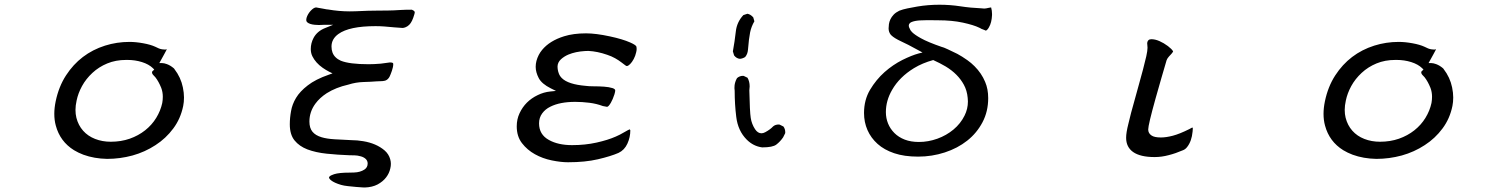

<svg xmlns="http://www.w3.org/2000/svg" viewBox="-20 -645 6540 832"><path d="M702.6 -430.7Q702.6 -431.2 702.1 -431.6Q699.2 -430.2 694.1 -430.2Q689 -430.2 681.9 -431.4Q674.8 -432.6 668.5 -435.1Q662.1 -437.5 652.8 -442.4Q632.8 -451.7 600.8 -457.5Q568.8 -463.4 541 -463.4Q486.3 -463.4 435.1 -447.3Q327.6 -413.1 266.1 -318.4Q234.4 -269.5 221.2 -205.6Q215.3 -177.2 215.3 -151.9Q215.3 -124.5 221.7 -101.1Q240.2 -31.7 300.8 5.9Q319.3 17.1 341.3 25.4Q388.2 42.5 444.3 43.5Q500 43.5 554.2 28.8Q608.4 13.7 653.8 -16.1Q699.2 -45.4 731 -88.4Q762.7 -130.9 773.9 -186Q777.3 -202.6 777.3 -222.7Q777.3 -242.7 772.5 -266.1Q763.7 -309.6 735.8 -345.7Q735.4 -347.2 731.9 -350.1Q728.5 -353 725.3 -355.2Q722.2 -357.4 718.3 -359.9Q710.9 -364.3 703.1 -367.2Q690.9 -371.6 682.6 -371.6H670.4Q687 -401.9 691.9 -410.6Q699.7 -424.8 702.6 -430.7ZM685.5 -225.6Q685.5 -212.4 683.1 -198.7Q675.8 -165 657 -134.3Q638.2 -103.5 608.9 -80.3Q579.6 -57.1 542 -43.9Q504.4 -30.8 460 -30.8Q423.3 -30.8 392.1 -43Q360.8 -55.2 340.1 -78.6Q319.3 -102.1 311 -134.8Q307.1 -150.4 307.1 -168.9Q307.1 -187.5 312 -209.5Q318.4 -240.7 335.4 -272Q352.5 -303.2 380.4 -329.1Q408.2 -355 444.8 -370.1Q481.4 -385.3 526.4 -385.3Q529.3 -385.3 532.2 -385.3Q565.4 -385.3 595.2 -376Q625 -366.7 643.1 -349.1L648.4 -343.3Q641.6 -337.4 641.1 -336.9Q638.7 -334.5 638.7 -331.5Q638.7 -324.7 646.5 -317.4L653.3 -310.1Q667.5 -292 678.7 -264.2Q685.5 -246.1 685.5 -225.6Z M1235.8 -106.4Q1235.8 -62 1256.3 -36.6Q1276.9 -11.2 1312 2.4Q1348.6 16.1 1395.8 21Q1442.9 25.9 1495.1 27.8Q1520.5 27.8 1529.5 29.3Q1538.6 30.8 1544.4 32.7Q1557.6 36.6 1565.4 44.4Q1573.2 52.2 1573.2 63.5Q1573.2 80.6 1559.1 89.8Q1541 101.6 1514.6 102.5Q1502.9 103 1495.1 103Q1449.2 103 1427.7 109.9Q1413.1 114.7 1408.2 119.6L1405.8 123Q1405.8 123.5 1405.8 124.5Q1405.8 127.9 1410.6 132.8L1415 136.7Q1428.7 147.5 1458 156.2Q1470.2 159.7 1487.8 161.6Q1529.3 166 1549.3 167L1560.5 167.5Q1592.8 166.5 1616.2 154.3Q1639.6 141.6 1653.3 123.5Q1667 105.5 1671.4 84.5Q1673.8 74.7 1673.8 64.9Q1673.8 55.2 1670.9 44.9Q1664.6 22.5 1646.5 6.8Q1610.4 -23.9 1553.7 -33.2Q1526.9 -37.6 1504.9 -37.6H1504.4Q1462.4 -39.6 1429.2 -41.5Q1396 -43.5 1373.5 -50.3Q1347.2 -58.1 1334 -74.2Q1320.8 -90.3 1320.8 -118.2Q1320.8 -160.6 1346.7 -195.8Q1365.2 -221.2 1396 -241.2Q1435.5 -266.1 1489.3 -278.3Q1521.5 -288.6 1555.4 -289.6Q1589.4 -290.5 1611.8 -292.5H1612.3Q1641.6 -292.5 1651.4 -296.4Q1661.6 -300.8 1668 -312.5Q1672.4 -321.3 1678.2 -338.1Q1684.1 -355 1684.1 -367.7Q1684.1 -370.1 1682.6 -371.6Q1679.7 -374.5 1669.9 -374.5Q1641.6 -370.1 1629.4 -369.1Q1599.6 -366.7 1577.1 -366.7Q1494.6 -366.7 1457 -381.8Q1443.4 -387.7 1434.1 -397Q1416.5 -414.1 1416.5 -443.4Q1416.5 -476.1 1446.3 -497.6Q1493.2 -531.7 1607.4 -531.7Q1626.5 -531.7 1645 -530.3Q1661.1 -528.8 1689.7 -526.4Q1718.3 -523.9 1724.1 -523.9Q1730 -523.9 1737.3 -526.9Q1746.1 -530.3 1753.4 -537.6Q1766.1 -549.8 1775.4 -582.5Q1777.3 -587.9 1777.3 -590.3Q1777.3 -595.7 1773.7 -598.1Q1770 -600.6 1766.6 -602.1L1763.2 -603Q1736.3 -603 1716.6 -601.8Q1696.8 -600.6 1685.5 -600.1Q1663.1 -599.1 1620.6 -599.1Q1578.1 -599.1 1521 -596.2Q1508.3 -595.7 1495.6 -595.7Q1449.2 -595.7 1400.9 -604Q1398.9 -604 1395.5 -604.5Q1385.7 -606.4 1375.7 -608.2Q1365.7 -609.9 1359.1 -611.1Q1352.5 -612.3 1350.1 -612.8Q1339.8 -612.8 1325.7 -597.7Q1313.5 -584 1308.6 -568.4Q1307.1 -562.5 1307.1 -557.6Q1307.1 -552.2 1311.5 -548.3Q1321.8 -539.6 1343.8 -537.6Q1355 -536.6 1361.8 -536.6Q1368.7 -536.6 1374.5 -537.1Q1380.4 -537.6 1385.7 -537.6H1423.8L1388.7 -523.4Q1354.5 -509.8 1338.9 -481Q1326.7 -458 1326.7 -432.6Q1326.7 -415.5 1333.5 -401.4Q1347.7 -372.6 1378.4 -351.1Q1392.6 -341.3 1405.8 -334.5L1420.9 -327.1L1404.8 -321.3Q1347.2 -301.3 1313.5 -274.9Q1279.8 -249 1262.9 -220.9Q1246.1 -192.9 1241.2 -163.6Q1235.8 -134.3 1235.8 -106.4Z M2396 -357.4V-357.9Q2397 -375.5 2410.9 -388.2Q2424.8 -400.9 2443.4 -408.7Q2474.1 -421.4 2514.6 -423.8Q2522 -424.3 2529.3 -424.3H2529.8Q2568.4 -422.4 2610.8 -407.7Q2629.9 -401.4 2645.5 -392.6Q2661.1 -383.8 2672.4 -375Q2687.5 -363.3 2690.2 -361.6Q2692.9 -359.9 2693.8 -359.4Q2695.3 -358.9 2696.3 -358.9Q2702.1 -358.9 2710.4 -367.2Q2718.8 -375.5 2726.1 -389.2Q2733.4 -402.8 2736.8 -418.5Q2738.8 -426.3 2738.8 -432.6Q2738.8 -439 2737.3 -444.3Q2732.9 -451.2 2710.9 -460.9Q2677.7 -475.6 2623 -487.3Q2562 -500.5 2519.5 -500.5Q2464.8 -500.5 2424.3 -487.8Q2361.8 -468.3 2329.1 -428.7Q2320.3 -418 2314.5 -406.7Q2301.3 -380.9 2301.3 -355.5Q2301.3 -332 2314.5 -306.6Q2327.6 -281.7 2366.7 -262.2L2389.2 -251L2364.3 -248.5Q2335.9 -245.6 2310.1 -232.9Q2255.9 -207 2231.4 -154.3Q2219.2 -128.4 2219.2 -97.7Q2219.2 -54.2 2241.7 -24.9Q2264.6 4.9 2298.1 23.4Q2331.5 42 2370.8 50Q2410.2 58.1 2441.4 58.1Q2515.6 58.1 2571 45.2Q2626.5 32.2 2660.2 17.6Q2686 5.4 2698.7 -22.5Q2711.4 -50.3 2711.4 -80.1Q2711.4 -81.5 2709.5 -84Q2709.5 -84.5 2709 -84.5Q2704.6 -83.5 2688 -73.7Q2665 -60.1 2648.4 -53.2Q2614.3 -38.1 2564.9 -27.1Q2515.6 -16.1 2459 -16.1Q2398.4 -16.1 2358.4 -38.6Q2315.9 -62 2315.9 -110.4Q2315.9 -135.3 2329.6 -153.8Q2342.8 -171.9 2364.7 -182.6Q2406.2 -203.6 2472.7 -203.6Q2502.4 -203.6 2533.7 -199.7Q2564.9 -195.8 2592.3 -185.5Q2607.4 -182.1 2610.4 -182.1Q2616.7 -182.1 2627 -199.7Q2635.7 -214.8 2642.6 -236.3Q2646 -248 2646 -252.9Q2646 -259.3 2634.3 -263.2Q2618.7 -268.1 2597.2 -269.5Q2575.2 -271 2553 -271Q2530.8 -271 2518.6 -272.9Q2441.9 -279.3 2414.6 -306.6Q2405.3 -315.9 2401.4 -327.1Q2396 -341.3 2396 -357.4ZM2709 -84.5Z M3163.6 -251.5V-251Q3163.6 -192.9 3170.4 -138.7Q3177.7 -78.1 3215.8 -40Q3244.6 -11.2 3282.7 -6.3Q3328.6 -6.3 3344.2 -18.6Q3360.8 -31.2 3373.5 -49.8L3382.3 -67.4Q3382.8 -69.3 3382.8 -71.3Q3382.8 -85.9 3375 -96.7L3358.4 -105Q3356.4 -105.5 3354.5 -105.5Q3339.8 -105.5 3330.1 -97.2Q3317.9 -84 3296.4 -72.3Q3287.6 -67.4 3279.8 -67.4Q3263.7 -67.4 3252 -85Q3237.3 -107.4 3233.2 -134Q3229 -160.6 3227.1 -253.4Q3228.5 -263.2 3228.5 -270.5Q3228.5 -292 3219.2 -308.1L3203.1 -315.9Q3201.7 -316.4 3199.7 -316.4Q3185.1 -316.4 3173.8 -306.6Q3168.9 -298.3 3166.3 -289.6Q3163.6 -280.8 3163.1 -274.2Q3162.6 -267.6 3162.6 -262.9Q3162.6 -258.3 3163.6 -251.5ZM3186.5 -390.1Q3198.2 -391.1 3209 -397.9Q3219.7 -410.6 3221.2 -429.2Q3225.1 -478.5 3230.5 -504.9Q3235.8 -530.3 3249 -552.7L3244.1 -569.8Q3232.4 -583 3218.8 -585.4L3201.2 -579.6Q3172.9 -549.3 3168.5 -508.3Q3163.6 -464.8 3155.8 -422.4L3161.1 -404.8Q3171.9 -391.1 3186.5 -390.1Z M4000 -557.6 4045.9 -557.1Q4105.5 -557.1 4152.6 -546.9Q4199.7 -536.6 4223.6 -524.9Q4225.1 -524.4 4228.5 -522.5Q4233.9 -519 4237.8 -518.1Q4244.1 -515.6 4247.6 -514.2Q4251 -512.7 4252 -512.2Q4258.8 -514.6 4265.6 -526.9Q4277.3 -546.9 4278.8 -579.6Q4278.8 -582 4278.8 -584.5Q4278.8 -599.1 4274.9 -612.8Q4271 -612.8 4265.6 -611.3Q4251.5 -607.9 4245.1 -607.9Q4238.8 -607.9 4233.4 -608.9Q4186.5 -610.8 4141.6 -617.7Q4097.2 -624.5 4050.8 -624.5Q4001.5 -624.5 3955.1 -616.7Q3932.1 -612.8 3912.1 -608.6Q3892.1 -604.5 3877 -598.6Q3861.8 -591.3 3852.5 -581.5Q3843.3 -571.8 3838.4 -561.3Q3833.5 -550.8 3832 -540.3Q3830.6 -529.8 3830.6 -522Q3830.6 -505.9 3840.3 -494.1L3842.8 -491.7Q3854.5 -480 3884.8 -465.8Q3909.2 -455.1 3961.4 -426.3L3977.5 -417.5L3960 -413.1Q3931.2 -405.3 3890.6 -385.3Q3849.6 -364.7 3813 -332.5Q3776.4 -299.8 3750.2 -255.9Q3724.1 -211.9 3724.1 -155.3Q3724.1 -115.7 3739 -81.5Q3753.9 -47.4 3782.7 -21.5Q3811.5 4.4 3855 19Q3898.4 33.7 3958.5 33.7Q4018.6 33.7 4074 15.6Q4129.4 -2.4 4171.4 -35.6Q4212.9 -68.4 4237.5 -115.2Q4262.2 -162.1 4262.2 -219.7Q4262.2 -259.3 4249 -290Q4233.4 -327.6 4203.1 -357.9Q4188.5 -372.6 4171.9 -384.3Q4148.4 -400.9 4128.4 -411.6Q4106.9 -422.4 4087.6 -431.2Q4068.4 -439.9 4064 -440.9H4063Q4000.5 -462.4 3970.2 -479.5Q3943.8 -494.1 3932.1 -505.9Q3924.3 -513.7 3921.9 -521.5Q3918 -527.8 3918 -533.9Q3918 -540 3922.4 -544.4Q3925.3 -547.4 3929.7 -549.3Q3943.4 -555.2 3966.3 -556.6Q3982.4 -557.6 4000 -557.6ZM4174.3 -205.6Q4174.3 -172.9 4159.7 -144Q4142.6 -109.4 4111.8 -83.7Q4081.1 -58.1 4041.7 -43.9Q4002.4 -29.8 3961.9 -29.8Q3927.2 -29.8 3900.6 -40Q3874 -50.3 3855.7 -68.6Q3837.4 -86.9 3828.1 -110.1Q3818.8 -133.3 3818.8 -159.2Q3818.8 -209 3845.7 -255.4Q3877.4 -311 3940.4 -349.6Q3977.5 -372.1 4023.9 -384.8Q4053.2 -371.6 4078.1 -356.9Q4131.3 -324.7 4156.7 -277.8Q4170.4 -252.9 4173.3 -221.2Q4174.3 -213.4 4174.3 -205.6Z M5056.6 -412.1Q5059.6 -415.5 5061.5 -418.5Q5063.5 -421.4 5063.5 -422.1Q5063.5 -422.9 5063 -423.3Q5057.6 -432.6 5041 -445.3Q5023.4 -458.5 5004.6 -466.8Q4985.8 -475.1 4969.2 -475.1Q4960.9 -475.1 4956.5 -470.7Q4951.2 -465.3 4951.2 -456.1Q4951.2 -454.1 4951.7 -451.2Q4952.6 -444.8 4952.6 -438Q4952.6 -425.8 4947.3 -401.4Q4935.1 -348.6 4914.6 -276.4Q4886.7 -177.2 4881.3 -155.8Q4872.6 -121.1 4869.6 -108.4Q4859.9 -70.3 4859.9 -47.9Q4859.9 -7.8 4890.1 13.7Q4921.4 35.6 4983.4 35.6Q5013.7 35.6 5044.4 27.3Q5073.7 20 5106.4 5.9Q5116.7 2 5124.5 -8.3Q5144 -33.2 5147.9 -74.7Q5148.9 -82 5148.9 -88.9Q5147.9 -91.3 5147 -92.8Q5140.6 -89.8 5133.3 -85.4Q5091.3 -64.5 5062.3 -56.9Q5033.2 -49.3 5010.7 -49.3Q4981.9 -49.3 4969.7 -58.1Q4955.6 -67.4 4955.6 -84Q4955.6 -104 4987.3 -217.8Q5000 -263.7 5013.2 -308.6Q5034.7 -383.3 5035.4 -384.5Q5036.1 -385.7 5036.6 -386.7Q5037.1 -387.7 5037.6 -388.9Q5038.1 -390.1 5038.8 -391.1Q5039.6 -392.1 5040 -393.1Q5043 -397.9 5056.6 -412.1Z M6202.6 -430.7Q6202.6 -431.2 6202.1 -431.6Q6199.2 -430.2 6194.1 -430.2Q6189 -430.2 6181.9 -431.4Q6174.8 -432.6 6168.5 -435.1Q6162.1 -437.5 6152.8 -442.4Q6132.8 -451.7 6100.8 -457.5Q6068.8 -463.4 6041 -463.4Q5986.3 -463.4 5935.1 -447.3Q5827.6 -413.1 5766.1 -318.4Q5734.4 -269.5 5721.2 -205.6Q5715.3 -177.2 5715.3 -151.9Q5715.3 -124.5 5721.7 -101.1Q5740.2 -31.7 5800.8 5.9Q5819.3 17.1 5841.3 25.4Q5888.2 42.5 5944.3 43.5Q6000 43.5 6054.2 28.8Q6108.4 13.7 6153.8 -16.1Q6199.2 -45.4 6231 -88.4Q6262.7 -130.9 6273.9 -186Q6277.3 -202.6 6277.3 -222.7Q6277.3 -242.7 6272.5 -266.1Q6263.7 -309.6 6235.8 -345.7Q6235.4 -347.2 6231.9 -350.1Q6228.5 -353 6225.3 -355.2Q6222.2 -357.4 6218.3 -359.9Q6210.9 -364.3 6203.1 -367.2Q6190.9 -371.6 6182.6 -371.6H6170.4Q6187 -401.9 6191.9 -410.6Q6199.7 -424.8 6202.6 -430.7ZM6185.5 -225.6Q6185.5 -212.4 6183.1 -198.7Q6175.8 -165 6157 -134.3Q6138.2 -103.5 6108.9 -80.3Q6079.6 -57.1 6042 -43.9Q6004.4 -30.8 5960 -30.8Q5923.3 -30.8 5892.1 -43Q5860.8 -55.2 5840.1 -78.6Q5819.3 -102.1 5811 -134.8Q5807.1 -150.4 5807.1 -168.9Q5807.1 -187.5 5812 -209.5Q5818.4 -240.7 5835.4 -272Q5852.5 -303.2 5880.4 -329.1Q5908.2 -355 5944.8 -370.1Q5981.4 -385.3 6026.4 -385.3Q6029.3 -385.3 6032.2 -385.3Q6065.4 -385.3 6095.2 -376Q6125 -366.7 6143.1 -349.1L6148.4 -343.3Q6141.6 -337.4 6141.1 -336.9Q6138.7 -334.5 6138.7 -331.5Q6138.7 -324.7 6146.5 -317.4L6153.3 -310.1Q6167.5 -292 6178.7 -264.2Q6185.5 -246.1 6185.5 -225.6Z"/></svg>

Font: Bakudai
Style: ExtraLight
Weight: 200
Version: Version 1.48